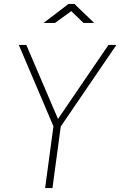

<svg xmlns="http://www.w3.org/2000/svg" viewBox="-20 -950 608 970"><path d="M402 -834H456L356 -930H326L200 -834H258L340 -894ZM568 -723H528L273 -349L113 -723H75L250 -312L208 0H245L287 -311Z"/></svg>

Font: United Sans Thin
Style: Italic
Weight: 100
Italic angle: -8°
Designer: Pablo Impallari, Rodrigo Fuenzalida (Modified by Dan O. Williams)
Version: Version 1.000;PS 001.000;hotconv 1.0.88;makeotf.lib2.5.64775